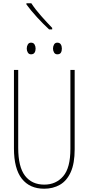

<svg xmlns="http://www.w3.org/2000/svg" viewBox="-20 -1140 540 1170"><path d="M249 10Q161 10 113 -51Q65 -112 65 -236V-714H91V-239Q91 -123 132.5 -69Q174 -15 250 -15Q321 -15 365 -66Q409 -117 409 -233V-714H435V-230Q435 -144 411 -91Q387 -38 345 -14Q303 10 249 10ZM329 -809Q316 -809 309.5 -820Q303 -831 303 -844Q303 -858 309.5 -869Q316 -880 329 -880Q344 -880 350.5 -869.5Q357 -859 357 -844Q357 -829 351 -819Q345 -809 329 -809ZM169 -809Q156 -809 149.5 -820Q143 -831 143 -844Q143 -858 149.5 -869Q156 -880 169 -880Q184 -880 190.5 -869Q197 -858 197 -844Q197 -829 190.5 -819Q184 -809 169 -809ZM279 -961Q245 -992 206 -1034.5Q167 -1077 141 -1113V-1120H171Q195 -1083 231 -1042.5Q267 -1002 298 -970V-961Z"/></svg>

Font: Noto Sans Mono ExtraCondensed Thin
Style: Regular
Weight: 100
Width: 2
Designer: Monotype Design Team
Foundry: Monotype Imaging Inc.
Version: Version 2.014; ttfautohint (v1.8.4.7-5d5b)